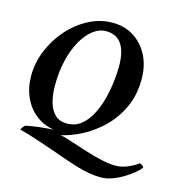

<svg xmlns="http://www.w3.org/2000/svg" viewBox="-121 -760 1009 1066"><g transform="rotate(15 383.5 -227.5)"><path d="M553.7 195.3Q491.2 195.3 416 172.9Q379.9 162.1 334 146Q288.1 129.9 238.8 112.8Q189.5 95.7 141.6 80.1Q93.8 64.5 53.7 54.7Q53.7 50.8 62 39.6Q70.3 28.3 75.2 26.4Q107.4 19.5 147 14.6Q186.5 9.8 232.4 6.8Q173.8 -2 128.9 -37.1Q84 -72.3 59.1 -127.4Q34.2 -182.6 34.2 -250Q34.2 -325.2 63.5 -396.5Q92.8 -467.8 143.6 -525.4Q194.3 -583 259.8 -617.2Q325.2 -651.4 396.5 -651.4Q465.8 -651.4 518.6 -617.7Q571.3 -584 601.6 -525.4Q631.8 -466.8 631.8 -390.6Q631.8 -296.9 597.7 -224.6Q563.5 -152.3 509.8 -100.6Q456.1 -48.8 394.5 -17.1Q333 14.6 278.3 26.4Q291 28.3 328.1 39.6Q365.2 50.8 425.8 71.3Q548.8 111.3 614.3 111.3Q650.4 111.3 686.5 95.7Q722.7 80.1 742.2 63.5Q748 64.5 757.3 70.3Q766.6 76.2 766.6 83Q756.8 96.7 733.9 115.7Q710.9 134.8 681.2 152.8Q651.4 170.9 618.2 183.1Q585 195.3 553.7 195.3ZM293.9 -44.9Q341.8 -44.9 375.5 -72.3Q409.2 -99.6 432.1 -144Q455.1 -188.5 468.3 -240.2Q481.4 -292 486.8 -340.8Q492.2 -389.6 492.2 -424.8Q492.2 -596.7 373 -596.7Q334 -596.7 298.3 -569.3Q262.7 -542 234.9 -492.2Q207 -442.4 191.4 -376.5Q175.8 -310.5 175.8 -232.4Q175.8 -181.6 187 -139.2Q198.2 -96.7 224.1 -70.8Q250 -44.9 293.9 -44.9Z"/></g></svg>

Font: Crimson Text
Style: Bold Italic
Weight: 700
Italic angle: -11°
Designer: Sebastian Kosch
Foundry: Sebastian Kosch
Version: Version 1.100; ttfautohint (v1.8.4)